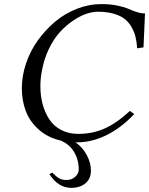

<svg xmlns="http://www.w3.org/2000/svg" viewBox="-20 -678 723 931"><path d="M219.2 166 233.9 159.2Q252 178.2 266.4 186.5Q280.8 194.8 301.8 194.8Q327.6 194.8 344.7 179.2Q361.8 163.6 361.8 144Q361.8 95.2 337.9 56.9Q314 18.6 272 2.9Q210 -11.7 167 -50.5Q124 -89.4 105 -139.6Q85.9 -189.9 85.9 -250Q85.9 -309.6 106 -369.6Q126 -429.7 162.6 -481Q199.2 -532.2 246.6 -572.3Q293.9 -612.3 352.8 -635.3Q411.6 -658.2 472.2 -658.2Q513.7 -658.2 548.3 -651.1Q583 -644 601.8 -635.5Q620.6 -627 642.3 -619.9Q664.1 -612.8 683.1 -612.8L675.8 -448.2L645 -443.8Q643.1 -475.6 636.7 -500.5Q630.4 -525.4 616.7 -548.8Q603 -572.3 582.5 -587.6Q562 -603 529.3 -612.1Q496.6 -621.1 454.1 -621.1Q429.2 -621.1 398.9 -611.1Q368.7 -601.1 334.7 -578.1Q300.8 -555.2 271 -522.9Q241.2 -490.7 217.3 -441.4Q193.4 -392.1 183.1 -334Q175.8 -296.9 175.8 -259.8Q175.8 -212.9 186.8 -172.4Q197.8 -131.8 219.2 -99.1Q240.7 -66.4 276.9 -47.6Q313 -28.8 359.9 -28.8Q429.2 -28.8 488 -55.2Q546.9 -81.5 609.9 -140.1L630.9 -125Q567.9 -58.1 496.8 -22.9Q425.8 12.2 354 12.2H346.2Q380.9 36.6 400.9 74.2Q420.9 111.8 420.9 148.9Q420.9 189 394.3 210.9Q367.7 232.9 325.2 232.9Q262.2 232.9 219.2 166Z"/></svg>

Font: Common Serif SemiBold
Style: Italic
Weight: 600
Italic angle: -12°
Designer: Philipp H. Poll, Khaled Hosny
Foundry: Stefan Peev, Context Ltd.
Version: Version 1.026